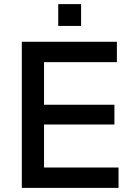

<svg xmlns="http://www.w3.org/2000/svg" viewBox="-20 -913 649 933"><path d="M86 0V-710H548V-611H194V-404H536V-308H194V-99H556V0ZM263 -787V-893H374V-787Z"/></svg>

Font: Geist Med
Style: Regular
Weight: 400
Designer: Basement.studio, Andrés Briganti, Mateo Zaragoza
Foundry: Basement.studio, Vercel, Andrés Briganti, Guido Ferreyra, Mateo Zaragoza
Version: Version 1.401